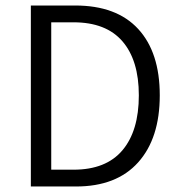

<svg xmlns="http://www.w3.org/2000/svg" viewBox="-20 -677 653 697"><path d="M92 -657H253Q403 -657 481.5 -572Q560 -487 560 -331Q560 -175 481.5 -87.5Q403 0 256 0H92ZM247 -61Q365 -61 424.5 -131.5Q484 -202 484 -331Q484 -458 424.5 -527Q365 -596 247 -596H166V-61Z"/></svg>

Font: Assistant-zap
Style: zap
Weight: 400
Designer: Hebrew By Ben Nathan, Latin by Paul Hunt
Version: Version 2.001